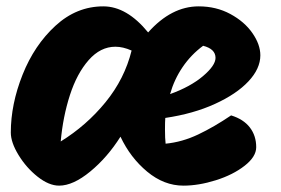

<svg xmlns="http://www.w3.org/2000/svg" viewBox="-20 -584 884 604"><path d="M786 -121Q786 -91 749.5 -62.5Q713 -34 659 -17Q605 0 557 0Q496 0 443 -44Q390 -88 359 -154Q318 -89 264 -44.5Q210 0 166 0Q134 0 98.5 -28Q63 -56 38.5 -96Q14 -136 14 -167Q14 -256 51 -349Q88 -442 154.5 -503Q221 -564 305 -564Q379 -564 446 -482Q519 -564 605 -564Q660 -564 704.5 -540Q749 -516 774 -480Q799 -444 799 -410Q799 -368 761.5 -328Q724 -288 656 -257Q588 -226 500 -213Q499 -201 499 -177Q499 -148 501 -132Q553 -137 603.5 -161Q654 -185 707 -221Q746 -209 766 -183Q786 -157 786 -121ZM515 -288Q579 -311 618.5 -344.5Q658 -378 658 -402Q658 -430 619 -440Q581 -412 554.5 -373Q528 -334 515 -288ZM394 -425Q367 -437 343 -437Q296 -437 259 -395Q222 -353 200 -285Q178 -217 171 -139Q252 -189 312 -262.5Q372 -336 394 -425Z"/></svg>

Font: Mogra
Style: Regular
Weight: 400
Designer: Lipi Raval
Foundry: Lipi Raval
Version: Version 1.002;PS 1.002;hotconv 1.0.88;makeotf.lib2.5.647800;